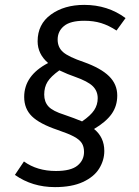

<svg xmlns="http://www.w3.org/2000/svg" viewBox="-20 -696 568 786"><path d="M460 -305Q460 -262 437 -229.5Q414 -197 365 -168Q407 -134 407 -78Q407 -40 386 -6Q365 28 319.5 49Q274 70 205 70Q112 70 41 20L78 -35Q132 4 209 4Q270 4 297 -18Q324 -40 324 -74Q324 -96 314.5 -110.5Q305 -125 282.5 -137Q260 -149 216 -164Q142 -189 110.5 -220Q79 -251 79 -299Q79 -387 177 -438Q134 -475 134 -527Q134 -597 188.5 -636.5Q243 -676 325 -676Q421 -676 494 -622L457 -571Q425 -592 394 -601.5Q363 -611 325 -611Q268 -611 242 -589.5Q216 -568 216 -534Q216 -502 238.5 -482.5Q261 -463 323 -442Q393 -417 426.5 -384Q460 -351 460 -305ZM380 -294Q380 -323 360 -343Q340 -363 286 -382Q259 -391 223 -408Q188 -383 174.5 -361Q161 -339 161 -309Q161 -279 178.5 -260Q196 -241 244 -226Q285 -212 316 -199Q351 -223 365.5 -245Q380 -267 380 -294Z"/></svg>

Font: Fira Sans TEST Book
Style: Italic
Weight: 350
Italic angle: -8°
Designer: Carrois Corporate & Edenspiekermann AG
Foundry: Carrois Corporate GbR & Edenspiekermann AG
Version: Version 4.201